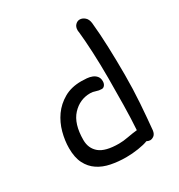

<svg xmlns="http://www.w3.org/2000/svg" viewBox="-129 -593 634 681"><g transform="rotate(-30 188.5 -252.0)"><path d="M269.5 -467.8Q268.6 -470.7 268.6 -475.6Q268.6 -489.3 276.4 -497.1Q284.2 -504.9 293.9 -504.9Q304.7 -504.9 314.5 -496.6Q324.2 -488.3 326.2 -471.7Q331.1 -424.8 333 -369.1Q335 -313.5 335 -254.9Q335 -196.3 331.1 -140.1Q327.1 -84 322.3 -34.2Q320.3 -20.5 312.5 -14.6Q304.7 -8.8 296.9 -8.8Q291 -8.8 283.2 -12.7Q268.6 -6.8 243.2 -2.9Q217.8 1 193.4 1Q161.1 1 131.8 -4.9Q102.5 -10.7 80.6 -25.4Q58.6 -40 45.9 -64.9Q33.2 -89.8 33.2 -127.9Q33.2 -159.2 42 -191.9Q50.8 -224.6 69.8 -251.5Q88.9 -278.3 118.7 -295.4Q148.4 -312.5 189.5 -312.5Q200.2 -312.5 211.9 -311.5Q223.6 -310.5 233.4 -306.6Q243.2 -302.7 249.5 -294.9Q255.9 -287.1 255.9 -274.4Q255.9 -264.6 251 -258.3Q246.1 -252 239.3 -252Q227.5 -252 216.8 -255.9Q206.1 -259.8 195.3 -259.8Q152.3 -259.8 122.1 -227.1Q91.8 -194.3 91.8 -127.9Q91.8 -93.8 115.7 -73.7Q139.6 -53.7 195.3 -53.7Q212.9 -53.7 233.4 -57.6Q253.9 -61.5 273.4 -63.5Q276.4 -107.4 277.3 -163.1Q278.3 -218.8 278.3 -274.4Q278.3 -330.1 275.9 -380.9Q273.4 -431.6 269.5 -467.8Z"/></g></svg>

Font: Hi Melody Cyrillic
Style: Regular
Weight: 400
Version: Version 0.90 April 10, 2018